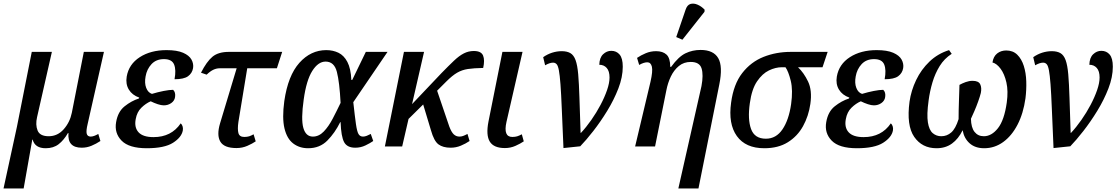

<svg xmlns="http://www.w3.org/2000/svg" viewBox="-52 -830 6335 1088"><path d="M-32 238 44 -112 128 -536H242L158 -166Q148 -123 161 -90.5Q174 -58 224 -58Q274 -58 309 -97.5Q344 -137 355 -191L423 -536H537L445 -129Q435 -88 439.5 -72Q444 -56 462 -56Q479 -56 505 -71L517 -31Q493 -15 466.5 -4Q440 7 411 7Q329 7 336 -76H333Q310 -36 280.5 -13Q251 10 207 10Q146 10 133 -39H131L82 238Z M780 10Q679 10 637 -33Q595 -76 606 -138Q616 -197 654 -227.5Q692 -258 735 -272L737 -277Q697 -291 678 -322.5Q659 -354 666 -396Q678 -466 740 -506Q802 -546 892 -546Q951 -546 985.5 -531Q1020 -516 1033 -492.5Q1046 -469 1042 -444Q1037 -415 1013.5 -398Q990 -381 937 -381Q947 -434 934.5 -464.5Q922 -495 877 -495Q833 -495 806.5 -466.5Q780 -438 773 -397Q766 -359 776.5 -332Q787 -305 809 -298Q842 -308 875 -314.5Q908 -321 929 -321Q944 -307 940 -280Q937 -259 918.5 -246Q900 -233 876 -233Q862 -233 842 -239.5Q822 -246 802 -256Q774 -244 749 -219.5Q724 -195 717 -155Q708 -108 733 -80.5Q758 -53 818 -53Q919 -53 972 -131Q979 -125 982.5 -114.5Q986 -104 984 -91Q977 -52 928.5 -21Q880 10 780 10Z M1288 9Q1218 9 1196.5 -27.5Q1175 -64 1195 -131L1289 -443H1192Q1175 -443 1157.5 -435Q1140 -427 1119 -407L1087 -418Q1119 -481 1152 -508.5Q1185 -536 1245 -536H1547L1517 -443H1349L1299 -139Q1293 -98 1299 -76Q1305 -54 1332 -54Q1348 -54 1359.5 -57.5Q1371 -61 1385 -69L1397 -29Q1378 -16 1349.5 -3.5Q1321 9 1288 9Z M1694 10Q1645 10 1609.5 -17Q1574 -44 1560 -102.5Q1546 -161 1559 -257Q1580 -402 1644.5 -474Q1709 -546 1797 -546Q1835 -546 1866 -531Q1897 -516 1916.5 -479Q1936 -442 1939 -377H1944L2021 -536H2144L1950 -251Q1959 -169 1965 -127Q1971 -85 1979.5 -70.5Q1988 -56 2005 -56Q2015 -56 2026.5 -60.5Q2038 -65 2049 -71L2063 -31Q2046 -19 2019 -6Q1992 7 1961 7Q1915 7 1898 -24.5Q1881 -56 1878 -138H1876Q1846 -77 1803 -33.5Q1760 10 1694 10ZM1721 -56Q1755 -56 1782.5 -84.5Q1810 -113 1833 -157Q1856 -201 1878 -247Q1872 -364 1857 -422.5Q1842 -481 1793 -481Q1751 -481 1717.5 -428Q1684 -375 1669 -266Q1653 -154 1667 -105Q1681 -56 1721 -56Z M2129 0 2237 -536H2351L2283 -240L2450 -416Q2491 -458 2520.5 -486Q2550 -514 2576.5 -527.5Q2603 -541 2633 -541Q2675 -541 2685.5 -515Q2696 -489 2686 -445Q2633 -444 2599.5 -439Q2566 -434 2538.5 -418Q2511 -402 2477 -368L2425 -316L2494 -113Q2506 -81 2519.5 -68.5Q2533 -56 2552 -56Q2562 -56 2572 -59.5Q2582 -63 2597 -71L2609 -31Q2587 -16 2559.5 -4.5Q2532 7 2502 7Q2458 7 2432.5 -12Q2407 -31 2390 -92L2346 -238L2263 -156L2227 0Z M2809 9Q2746 9 2723.5 -27.5Q2701 -64 2716 -141L2795 -536H2909L2818 -139Q2799 -54 2851 -54Q2867 -54 2878.5 -57.5Q2890 -61 2905 -69L2916 -29Q2897 -16 2869 -3.5Q2841 9 2809 9Z M3026 -506Q3050 -523 3077 -531.5Q3104 -540 3131 -540Q3161 -540 3180 -529Q3199 -518 3209.5 -489.5Q3220 -461 3224.5 -409Q3229 -357 3231.5 -275.5Q3234 -194 3238 -77H3240Q3270 -109 3299 -150.5Q3328 -192 3351 -235.5Q3374 -279 3388 -319.5Q3402 -360 3402 -391Q3402 -427 3386 -445Q3370 -463 3344 -463Q3345 -503 3365.5 -522.5Q3386 -542 3412 -542Q3441 -542 3459 -521Q3477 -500 3477 -452Q3477 -393 3452 -328.5Q3427 -264 3389 -202Q3351 -140 3310 -87.5Q3269 -35 3236 -1L3141 9Q3135 -124 3131.5 -212Q3128 -300 3124 -352.5Q3120 -405 3115 -431.5Q3110 -458 3102 -466.5Q3094 -475 3082 -475Q3063 -475 3037 -460Z M3792 238 3923 -342Q3935 -406 3923.5 -442.5Q3912 -479 3862 -479Q3823 -479 3795 -456Q3767 -433 3749.5 -396.5Q3732 -360 3724 -318L3660 0H3547L3634 -366Q3648 -427 3642 -452Q3636 -477 3616 -477Q3607 -477 3595.5 -473.5Q3584 -470 3570 -462L3558 -502Q3580 -517 3607.5 -528.5Q3635 -540 3666 -540Q3704 -540 3725 -520.5Q3746 -501 3746 -451H3751Q3793 -509 3832.5 -528Q3872 -547 3918 -547Q3991 -547 4018 -500.5Q4045 -454 4024 -351L3906 238ZM3815 -605 3780 -620 3833 -775Q3842 -802 3860.5 -807.5Q3879 -813 3901 -803.5Q3923 -794 3941 -775L3940 -763Z M4279 10Q4173 10 4123.5 -59Q4074 -128 4091 -249Q4105 -353 4154 -416Q4203 -479 4274.5 -507.5Q4346 -536 4429 -536H4638L4609 -449H4470Q4503 -418 4527 -368Q4551 -318 4540 -241Q4530 -172 4498.5 -115Q4467 -58 4412.5 -24Q4358 10 4279 10ZM4288 -44Q4346 -44 4382 -97Q4418 -150 4431 -240Q4442 -319 4429 -372Q4416 -425 4399 -449H4379Q4343 -449 4305.5 -431Q4268 -413 4238 -369Q4208 -325 4197 -245Q4184 -154 4204 -99Q4224 -44 4288 -44Z M4804 10Q4703 10 4661 -33Q4619 -76 4630 -138Q4640 -197 4678 -227.5Q4716 -258 4759 -272L4761 -277Q4721 -291 4702 -322.5Q4683 -354 4690 -396Q4702 -466 4764 -506Q4826 -546 4916 -546Q4975 -546 5009.5 -531Q5044 -516 5057 -492.5Q5070 -469 5066 -444Q5061 -415 5037.5 -398Q5014 -381 4961 -381Q4971 -434 4958.5 -464.5Q4946 -495 4901 -495Q4857 -495 4830.5 -466.5Q4804 -438 4797 -397Q4790 -359 4800.5 -332Q4811 -305 4833 -298Q4866 -308 4899 -314.5Q4932 -321 4953 -321Q4968 -307 4964 -280Q4961 -259 4942.5 -246Q4924 -233 4900 -233Q4886 -233 4866 -239.5Q4846 -246 4826 -256Q4798 -244 4773 -219.5Q4748 -195 4741 -155Q4732 -108 4757 -80.5Q4782 -53 4842 -53Q4943 -53 4996 -131Q5003 -125 5006.5 -114.5Q5010 -104 5008 -91Q5001 -52 4952.5 -21Q4904 10 4804 10Z M5102 -254Q5111 -317 5139.5 -376.5Q5168 -436 5215 -481Q5262 -526 5326 -546L5341 -525Q5299 -498 5273 -456Q5247 -414 5232 -363.5Q5217 -313 5210 -260Q5199 -180 5206 -136.5Q5213 -93 5233.5 -75.5Q5254 -58 5282 -58Q5314 -58 5338.5 -79.5Q5363 -101 5380 -155Q5380 -202 5382 -256.5Q5384 -311 5385 -349Q5401 -358 5420.5 -365Q5440 -372 5459 -372Q5493 -372 5502.5 -352.5Q5512 -333 5506 -303Q5501 -283 5491 -255Q5481 -227 5469.5 -200.5Q5458 -174 5450 -157Q5451 -107 5470.5 -82.5Q5490 -58 5523 -58Q5567 -58 5603 -103.5Q5639 -149 5653 -249Q5662 -314 5651 -362.5Q5640 -411 5618 -440.5Q5596 -470 5572 -476Q5577 -510 5598.5 -527Q5620 -544 5650 -544Q5688 -544 5712.5 -520Q5737 -496 5749.5 -456.5Q5762 -417 5763.5 -369Q5765 -321 5759 -273Q5747 -187 5714 -123.5Q5681 -60 5632.5 -25Q5584 10 5525 10Q5474 10 5442.5 -18Q5411 -46 5403 -92Q5379 -43 5342.5 -16.5Q5306 10 5255 10Q5173 10 5128.5 -54.5Q5084 -119 5102 -254Z M5803 -506Q5827 -523 5854 -531.5Q5881 -540 5908 -540Q5938 -540 5957 -529Q5976 -518 5986.5 -489.5Q5997 -461 6001.5 -409Q6006 -357 6008.5 -275.5Q6011 -194 6015 -77H6017Q6047 -109 6076 -150.5Q6105 -192 6128 -235.5Q6151 -279 6165 -319.5Q6179 -360 6179 -391Q6179 -427 6163 -445Q6147 -463 6121 -463Q6122 -503 6142.5 -522.5Q6163 -542 6189 -542Q6218 -542 6236 -521Q6254 -500 6254 -452Q6254 -393 6229 -328.5Q6204 -264 6166 -202Q6128 -140 6087 -87.5Q6046 -35 6013 -1L5918 9Q5912 -124 5908.5 -212Q5905 -300 5901 -352.5Q5897 -405 5892 -431.5Q5887 -458 5879 -466.5Q5871 -475 5859 -475Q5840 -475 5814 -460Z"/></svg>

Font: Noto Serif SemiCondensed Medium
Style: Italic
Weight: 500
Width: 4
Italic angle: -12°
Designer: Monotype Design Team
Foundry: Monotype Imaging Inc.
Version: Version 2.013